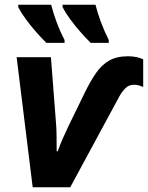

<svg xmlns="http://www.w3.org/2000/svg" viewBox="-20 -786 621 806"><path d="M117.2 0 49.8 -545.9H193.8L215.8 -259.8Q217.3 -239.7 217.5 -209.2Q217.8 -178.7 217.8 -150.9H222.2Q231 -175.8 244.1 -205.8Q257.3 -235.8 267.1 -255.9L334 -393.1Q358.9 -444.8 383.1 -479.5Q407.2 -514.2 439 -532Q470.7 -549.8 517.1 -549.8Q553.7 -549.8 581.1 -537.1V-420.9Q571.3 -425.3 562.3 -427.7Q553.2 -430.2 542 -430.2Q520.5 -430.2 505.9 -415Q491.2 -399.9 481.9 -382.8L274.9 0ZM360.8 -606Q340.3 -626 317.4 -652.1Q294.4 -678.2 274.4 -705.6Q254.4 -732.9 242.7 -755.9V-766.1H380.9Q389.2 -732.4 403.6 -693.6Q418 -654.8 436.5 -618.2V-606ZM174.8 -606Q154.3 -626 131.3 -652.1Q108.4 -678.2 88.4 -705.6Q68.4 -732.9 56.6 -755.9V-766.1H194.8Q203.1 -732.4 217.5 -693.6Q231.9 -654.8 251 -618.2V-606Z"/></svg>

Font: Open Sans
Style: Bold Italic
Weight: 700
Italic angle: -12°
Designer: Monotype Design Team
Foundry: Monotype Imaging Inc.
Version: Version 3.003; ttfautohint (v1.8.4)